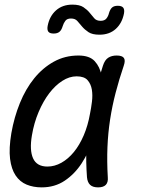

<svg xmlns="http://www.w3.org/2000/svg" viewBox="-20 -800 640 830"><path d="M160 10Q124 10 95 -2Q66 -14 47.5 -41.5Q29 -69 23.5 -113.5Q18 -158 29 -224Q41 -293 66 -354.5Q91 -416 128 -461.5Q165 -507 213 -533.5Q261 -560 319 -560Q367 -560 389.5 -535.5Q412 -511 419 -473.5Q426 -436 421 -391.5Q416 -347 409 -308Q400 -253 381.5 -196.5Q363 -140 333 -94Q303 -48 260 -19Q217 10 160 10ZM185 -80Q216 -80 245.5 -96.5Q275 -113 299.5 -143Q324 -173 342 -215Q360 -257 369 -308Q374 -332 377.5 -360.5Q381 -389 377 -413Q373 -437 358.5 -453.5Q344 -470 311 -470Q280 -470 249.5 -450.5Q219 -431 193 -397Q167 -363 147 -316Q127 -269 118 -215Q107 -151 123 -115.5Q139 -80 185 -80ZM425 -516Q433 -541 448 -550.5Q463 -560 484 -560Q508 -560 515.5 -549.5Q523 -539 515 -516Q495 -457 480 -399.5Q465 -342 456 -283.5Q447 -225 444.5 -163.5Q442 -102 446 -34Q448 -12 437.5 -1Q427 10 404 10Q381 10 369.5 -1Q358 -12 356 -34Q351 -102 353.5 -163.5Q356 -225 365.5 -283.5Q375 -342 390.5 -399.5Q406 -457 425 -516ZM251 -687Q246 -670 237 -662.5Q228 -655 212 -655Q195 -655 189 -663Q183 -671 186 -688Q194 -730 222 -755Q250 -780 293 -780Q324 -780 340.5 -769Q357 -758 367.5 -745Q378 -732 387.5 -721Q397 -710 415 -710Q432 -710 440 -720Q448 -730 451 -743Q456 -760 464.5 -767.5Q473 -775 489 -775Q506 -775 512.5 -767Q519 -759 516 -742Q508 -700 480.5 -675Q453 -650 410 -650Q379 -650 362.5 -661Q346 -672 335 -685Q324 -698 314.5 -709Q305 -720 287 -720Q270 -720 262.5 -710Q255 -700 251 -687Z"/></svg>

Font: Maple Mono
Style: Italic
Weight: 400
Italic angle: -10°
Monospace: yes
Designer: subframe7536
Version: Version 7.300